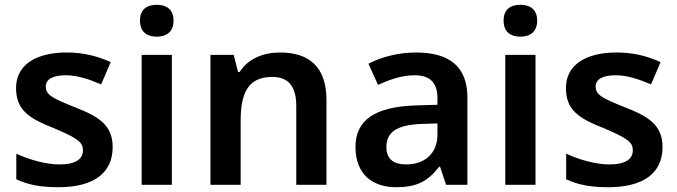

<svg xmlns="http://www.w3.org/2000/svg" viewBox="-20 -771 2824 801"><path d="M450 -157C450 -250 391 -285 294 -323C196 -362 171 -376 171 -410C171 -440 200 -457 254 -457C304 -457 352 -440 402 -419L442 -512C382 -539 324 -552 258 -552C131 -552 47 -501 47 -404C47 -313 99 -278 203 -237C308 -193 326 -176 326 -144C326 -108 297 -85 228 -85C171 -85 101 -105 48 -130V-23C98 0 148 10 224 10C369 10 450 -48 450 -157Z M634 -751C595 -751 564 -734 564 -685C564 -636 595 -618 634 -618C672 -618 704 -636 704 -685C704 -734 672 -751 634 -751ZM697 -542H571V0H697Z M1148 -552C1080 -552 1015 -527 980 -471H973L955 -542H858V0H984V-265C984 -384 1015 -450 1116 -450C1185 -450 1216 -409 1216 -328V0H1342V-353C1342 -493 1269 -552 1148 -552Z M1716 -552C1641 -552 1570 -533 1517 -505L1557 -417C1606 -439 1656 -457 1710 -457C1770 -457 1805 -430 1805 -361V-334L1711 -331C1544 -325 1463 -270 1463 -158C1463 -43 1535 10 1632 10C1722 10 1765 -16 1812 -75H1816L1841 0H1930V-364C1930 -492 1856 -552 1716 -552ZM1739 -254 1805 -256V-210C1805 -127 1748 -85 1674 -85C1625 -85 1592 -105 1592 -157C1592 -215 1628 -250 1739 -254Z M2151 -751C2112 -751 2081 -734 2081 -685C2081 -636 2112 -618 2151 -618C2189 -618 2221 -636 2221 -685C2221 -734 2189 -751 2151 -751ZM2214 -542H2088V0H2214Z M2744 -157C2744 -250 2685 -285 2588 -323C2490 -362 2465 -376 2465 -410C2465 -440 2494 -457 2548 -457C2598 -457 2646 -440 2696 -419L2736 -512C2676 -539 2618 -552 2552 -552C2425 -552 2341 -501 2341 -404C2341 -313 2393 -278 2497 -237C2602 -193 2620 -176 2620 -144C2620 -108 2591 -85 2522 -85C2465 -85 2395 -105 2342 -130V-23C2392 0 2442 10 2518 10C2663 10 2744 -48 2744 -157Z"/></svg>

Font: Noto Sans Ol Chiki SemiBold
Style: Regular
Weight: 600
Designer: Monotype Design Team, Lewis McGuffie
Foundry: Monotype Imaging Inc.
Version: Version 2.003